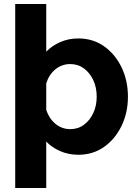

<svg xmlns="http://www.w3.org/2000/svg" viewBox="-20 -761 690 959"><path d="M371 -569Q444 -569 499.5 -530Q555 -491 587 -425Q619 -359 619 -278Q619 -198 587 -132Q555 -66 499.5 -27Q444 12 371 12Q322 12 280 -6.5Q238 -25 211 -54V178H56V-741H211V-503Q240 -533 281.5 -551Q323 -569 371 -569ZM331 -116Q370 -116 399.5 -138Q429 -160 446 -196.5Q463 -233 463 -278Q463 -324 446 -360.5Q429 -397 399.5 -419Q370 -441 331 -441Q289 -441 257 -415Q225 -389 211 -345V-212Q225 -169 257 -142.5Q289 -116 331 -116Z"/></svg>

Font: Azeret Mono Thin
Style: Bold
Weight: 700
Version: Version 1.002